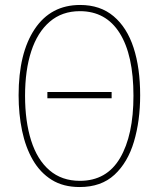

<svg xmlns="http://www.w3.org/2000/svg" viewBox="-20 -744 640 774"><path d="M301 10Q235 10 188.5 -19Q142 -48 112.5 -99Q83 -150 69 -217Q55 -284 55 -360Q55 -530 120 -627Q185 -724 303 -724Q384 -724 438 -678.5Q492 -633 518.5 -551.5Q545 -470 545 -360Q545 -257 520 -173Q495 -89 441.5 -39.5Q388 10 301 10ZM302 -15Q410 -15 464 -107Q518 -199 518 -358Q518 -522 462.5 -610.5Q407 -699 302 -699Q230 -699 180.5 -656.5Q131 -614 106 -537.5Q81 -461 81 -358Q81 -255 105.5 -177.5Q130 -100 179.5 -57.5Q229 -15 302 -15ZM171 -348V-373H430V-348Z"/></svg>

Font: Noto Sans Mono Thin
Style: Regular
Weight: 100
Designer: Monotype Design Team
Foundry: Monotype Imaging Inc.
Version: Version 2.014